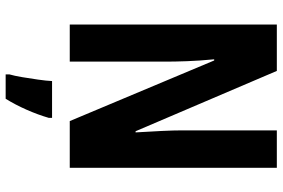

<svg xmlns="http://www.w3.org/2000/svg" viewBox="-176 -578 975 662"><g transform="rotate(90 311.0 -246.5)"><path d="M558 0H397L188 -498H184Q189 -446 190.5 -404Q192 -362 192 -331V0H64V-714H224L432 -227H436Q433 -277 431 -317.5Q429 -358 429 -389V-714H558ZM386 72Q375 110 357.5 149.5Q340 189 320 221H236V208Q241 191 245.5 164Q250 137 254 109Q258 81 259 61H386Z"/></g></svg>

Font: Noto Sans Arabic ExtCond
Style: Bold
Weight: 700
Width: 2
Designer: Monotype Design Team, Nadine Chahine, Nizar Qandah and Khaled Hosny
Foundry: Monotype Imaging Inc.
Version: Version 2.012; ttfautohint (v1.8.4.7-5d5b)